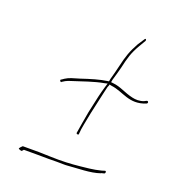

<svg xmlns="http://www.w3.org/2000/svg" viewBox="-112 -714 698 767"><g transform="rotate(20 236.5 -330.0)"><path d="M116 -357C109 -353 118 -345 120 -347V-348L133 -356C140 -360 147 -362 153 -364C197 -378 243 -395 283 -402L296 -405L291 -389C287 -374 282 -359 279 -344L263 -271C257 -237 251 -203 247 -177C247 -174 256 -170 257 -176C258 -202 267 -237 273 -271L289 -343C293 -359 296 -376 300 -391L304 -401V-404L314 -402C365 -396 402 -356 469 -383C473 -385 474 -388 473 -391C470 -397 465 -393 457 -389C440 -382 422 -383 409 -386C372 -394 349 -411 316 -414L307 -415L309 -426C315 -447 321 -466 325 -483C335 -528 342 -552 363 -588C369 -598 375 -608 380 -617C382 -622 378 -628 374 -622L355 -593C334 -555 326 -532 315 -484C311 -467 306 -447 300 -426L298 -415H296C260 -410 225 -399 186 -386C160 -378 144 -375 127 -364L117 -357ZM51 -40 53 -38C68 -32 64 -34 72 -42H130C168 -41 193 -42 212 -42C232 -42 247 -41 256 -42C299 -46 354 -45 393 -59L394 -60L406 -63C412 -65 411 -76 405 -74L392 -70C377 -66 359 -63 343 -61C290 -55 261 -52 214 -52C195 -52 170 -53 132 -54H63C60 -52 52 -43 51 -40ZM127 -364H126ZM406 -63Z"/></g></svg>

Font: Stray Cat
Style: HlCnObl
Weight: 100
Version: Version 1.0